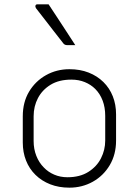

<svg xmlns="http://www.w3.org/2000/svg" viewBox="-20 -855 640 885"><path d="M300 -536Q349 -536 388.5 -520.5Q428 -505 456.5 -477Q485 -449 500 -411Q515 -373 515 -328V-207Q515 -143 486 -94Q457 -45 408 -17.5Q359 10 300 10Q251 10 211.5 -5.5Q172 -21 143.5 -49Q115 -77 100 -115Q85 -153 85 -198V-319Q85 -384 114 -432.5Q143 -481 192 -508.5Q241 -536 300 -536ZM309 -488Q252 -488 213.5 -464.5Q175 -441 155 -403Q135 -365 135 -319V-205Q135 -168 147.5 -136.5Q160 -105 182 -83Q202 -62 230 -50Q258 -38 291 -38Q348 -38 387 -62.5Q426 -87 445.5 -125.5Q465 -164 465 -207V-321Q465 -360 453 -391.5Q441 -423 419 -445Q399 -465 371 -476.5Q343 -488 309 -488ZM204 -835Q225 -804 245.5 -772Q266 -740 287 -708.5Q308 -677 327 -647Q318 -647 309 -647Q300 -647 289 -647Q283 -647 278.5 -649.5Q274 -652 272 -655Q245 -690 225.5 -714.5Q206 -739 188 -763Q170 -787 146 -817Q142 -823 143.5 -829Q145 -835 152 -835Q162 -835 169 -835Q176 -835 184.5 -835Q193 -835 204 -835Z"/></svg>

Font: Recursive Monospace Light
Style: Regular
Weight: 300
Version: Version 1.047